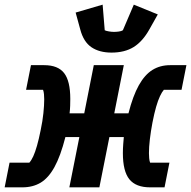

<svg xmlns="http://www.w3.org/2000/svg" viewBox="-31 -805 821 825"><path d="M-11 0 10 -106H95Q104 -116 112 -133.5Q120 -151 128 -179Q136 -207 144 -247Q152 -285 155.5 -319Q159 -353 159 -378Q159 -389 158 -400Q157 -411 154 -419H81L102 -525H159Q218 -525 244.5 -491Q271 -457 271 -380Q271 -367 270.5 -351Q270 -335 268 -318H331L372 -525H501L460 -318H521Q540 -393 565.5 -438.5Q591 -484 624 -504.5Q657 -525 700 -525H770L749 -419H673Q665 -410 656.5 -392Q648 -374 640 -346.5Q632 -319 624 -278Q617 -241 613 -207Q609 -173 609 -147Q609 -137 610 -125.5Q611 -114 614 -106H697L676 0H614Q553 0 525 -34.5Q497 -69 497 -147Q497 -167 498.5 -186Q500 -205 501 -216H439L396 0H267L310 -216H250Q229 -134 203 -87Q177 -40 143.5 -20Q110 0 65 0ZM448 -579Q396 -579 362 -602Q328 -625 314 -678L294 -751L410 -785L419 -675Q425 -672 437 -670Q449 -668 459 -668Q468 -668 479.5 -669.5Q491 -671 497 -675L544 -785L647 -743L611 -679Q582 -627 543.5 -603Q505 -579 448 -579Z"/></svg>

Font: IBM Plex Sans Condensed
Style: Bold Italic
Weight: 700
Width: 3
Italic angle: -11.31°
Designer: Mike Abbink, Paul van der Laan, Pieter van Rosmalen
Foundry: Bold Monday
Version: Version 3.201